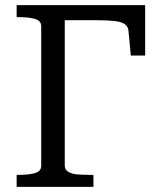

<svg xmlns="http://www.w3.org/2000/svg" viewBox="-20 -730 630 750"><path d="M233 -651V-83Q233 -66 248 -58Q263 -50 285 -48.5Q307 -47 328 -47H345V0H45V-47H56Q93 -47 117 -54Q141 -61 141 -83V-627Q141 -649 117 -656Q93 -663 56 -663H45V-710H547V-513H491L482 -608Q481 -626 467.5 -635.5Q454 -645 427 -648Q400 -651 357 -651Z"/></svg>

Font: Roboto Serif 20pt
Style: Regular
Weight: 400
Designer: Greg Gazdowicz
Foundry: Commercial Type
Version: Version 1.008